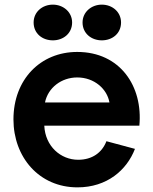

<svg xmlns="http://www.w3.org/2000/svg" viewBox="-20 -797 661 828"><path d="M313 -463C245 -463 187 -419 174 -355H452C442 -413 387 -463 313 -463ZM38 -282C38 -455 155 -573 313 -573C498 -573 597 -425 581 -255H171C175 -166 242 -108 317 -108C378 -108 420 -139 439 -188L562 -155C527 -64 442 11 314 11C148 11 38 -120 38 -282ZM125 -700C125 -653 162 -623 208 -623C253 -623 291 -653 291 -700C291 -745 253 -777 208 -777C162 -777 125 -745 125 -700ZM336 -700C336 -653 374 -623 419 -623C465 -623 502 -653 502 -700C502 -745 465 -777 419 -777C374 -777 336 -745 336 -700Z"/></svg>

Font: Swile Sans
Style: Bold
Weight: 700
Designer: Lord
Foundry: Lord
Version: Version 1.477;FEAKit 1.0